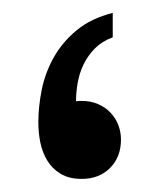

<svg xmlns="http://www.w3.org/2000/svg" viewBox="-20 -745 246 296"><path d="M39.1 -556.2Q39.1 -580.6 44.4 -606.9Q49.8 -633.3 63 -656.7Q76.2 -680.2 98.4 -698.5Q120.6 -716.8 153.8 -725.1V-687.5Q137.7 -681.6 126.7 -670.7Q115.7 -659.7 109.1 -646.2Q102.5 -632.8 99.9 -617.9Q97.2 -603 97.2 -588.9Q99.6 -589.4 101.6 -589.4Q103.5 -589.4 106 -589.4Q120.1 -589.4 131.3 -584.5Q142.6 -579.6 150.4 -571.3Q158.2 -563 162.4 -552.2Q166.5 -541.5 166.5 -529.8Q166.5 -502.9 149.7 -486.1Q132.8 -469.2 106 -469.2Q86.4 -469.2 73.5 -477.1Q60.5 -484.9 53 -497.3Q45.4 -509.8 42.2 -525.1Q39.1 -540.5 39.1 -556.2Z"/></svg>

Font: Arian AMU Serif
Style: Regular
Weight: 400
Designer: Ruben Hakobyan (Tarumian)
Foundry: Ruben Hakobyan (Tarumian)
Version: Version 1.002